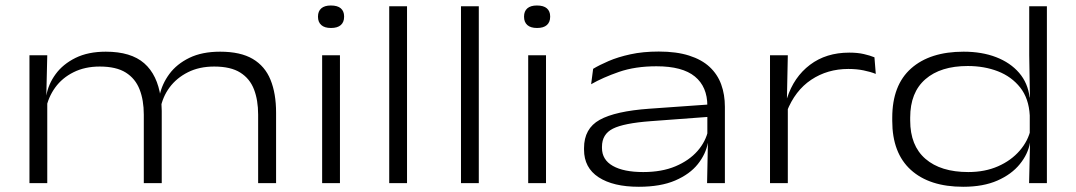

<svg xmlns="http://www.w3.org/2000/svg" viewBox="-20 -684 4020 717"><path d="M944 0V-256Q944 -310 928.5 -350.2Q913 -390.5 877.2 -413Q841.5 -435.5 780 -435.5Q724 -435.5 681.8 -414.2Q639.5 -393 613.2 -357.5Q587 -322 579 -277.5L566 -327.5H576Q585 -370.5 612.5 -407.8Q640 -445 687.2 -468Q734.5 -491 802 -491Q878 -491 923.8 -464Q969.5 -437 990.2 -386Q1011 -335 1011 -263.5V0ZM90 0V-477.5H156.5L153 -328.5L156.5 -320V0ZM517 0V-256Q517 -310 501.2 -350.2Q485.5 -390.5 449.8 -413Q414 -435.5 352.5 -435.5Q297 -435.5 254.5 -414.2Q212 -393 186 -357Q160 -321 151.5 -276.5L141 -327H153Q160.5 -370 187.8 -407.2Q215 -444.5 262 -467.8Q309 -491 375 -491Q469 -491 518.5 -447.8Q568 -404.5 580 -320Q582 -307.5 583 -294.2Q584 -281 584 -270V0Z M1183 0V-477.5H1249.5V0ZM1216 -579.5Q1192 -579.5 1179.8 -590.5Q1167.5 -601.5 1167.5 -621V-622.5Q1167.5 -642 1179.8 -652.8Q1192 -663.5 1215.5 -663.5Q1240.5 -663.5 1252.8 -652.8Q1265 -642 1265 -623V-621Q1265 -601.5 1252.8 -590.5Q1240.5 -579.5 1216 -579.5Z M1433.5 0V-660.5H1500V0Z M1701.5 0V-660.5H1768V0Z M1952.5 0V-477.5H2019V0ZM1985.5 -579.5Q1961.5 -579.5 1949.2 -590.5Q1937 -601.5 1937 -621V-622.5Q1937 -642 1949.2 -652.8Q1961.5 -663.5 1985 -663.5Q2010 -663.5 2022.2 -652.8Q2034.5 -642 2034.5 -623V-621Q2034.5 -601.5 2022.2 -590.5Q2010 -579.5 1985.5 -579.5Z M2620.5 0 2623.5 -148.5 2621.5 -163.5V-278V-289Q2621.5 -360 2575 -398.2Q2528.5 -436.5 2431.5 -436.5Q2352 -436.5 2291.5 -415.5Q2231 -394.5 2187.5 -369.5L2195 -427Q2218 -441 2252.8 -456Q2287.5 -471 2334.2 -481.2Q2381 -491.5 2440 -491.5Q2506 -491.5 2553.2 -476.5Q2600.5 -461.5 2630 -434Q2659.5 -406.5 2673.2 -368.8Q2687 -331 2687 -285V0ZM2365.5 13.5Q2270 13.5 2215.5 -22Q2161 -57.5 2161 -125V-131Q2161 -204 2219.5 -236.5Q2278 -269 2404.5 -278L2630.5 -294L2631.5 -248L2410 -231.5Q2309.5 -224 2268.8 -203.5Q2228 -183 2228 -136V-131.5Q2228 -87.5 2268.5 -64.5Q2309 -41.5 2382 -41.5Q2451.5 -41.5 2502.5 -63Q2553.5 -84.5 2584.8 -120.2Q2616 -156 2625 -199.5L2637.5 -151H2623.5Q2616 -109 2586 -71.2Q2556 -33.5 2501.5 -10Q2447 13.5 2365.5 13.5Z M2918 -267 2903 -314 2919 -317Q2944.5 -396.5 3004.8 -442Q3065 -487.5 3151.5 -487.5Q3182.5 -487.5 3205.5 -482.2Q3228.5 -477 3245.5 -470L3250.5 -408Q3230.5 -416 3204.8 -421.2Q3179 -426.5 3148 -426.5Q3070 -426.5 3009.5 -386.2Q2949 -346 2918 -267ZM2855.5 0V-477.5H2922L2918.5 -307L2922 -304.5V0Z M3577 13.5Q3451 13.5 3381.5 -49.5Q3312 -112.5 3312 -232.5V-244.5Q3312 -366 3382.5 -428.5Q3453 -491 3578.5 -491Q3647 -491 3700 -470.5Q3753 -450 3785.8 -412Q3818.5 -374 3825 -320H3847.5L3825.5 -253Q3822 -316.5 3789.8 -357.2Q3757.5 -398 3706.5 -417.8Q3655.5 -437.5 3594 -437.5Q3492.5 -437.5 3435.8 -388.2Q3379 -339 3379 -245V-234Q3379 -140 3436 -90.8Q3493 -41.5 3596 -41.5Q3658 -41.5 3707 -63Q3756 -84.5 3788 -121.5Q3820 -158.5 3829.5 -203.5L3847.5 -151.5H3826.5Q3819 -108.5 3788.2 -70.8Q3757.5 -33 3704.8 -9.8Q3652 13.5 3577 13.5ZM3823 0 3826.5 -151 3825.5 -172V-309L3826 -326.5L3823.5 -477.5V-660.5H3889.5V0Z"/></svg>

Font: Anek Latin Expanded Light
Style: Regular
Weight: 300
Width: 7
Designer: Yesha Goshar
Foundry: Ek Type
Version: Version 1.003